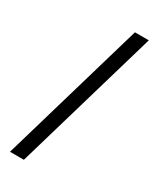

<svg xmlns="http://www.w3.org/2000/svg" viewBox="-216 -832 823 994"><g transform="rotate(30 195.5 -334.5)"><path d="M28 95 279 -764H362L111 95Z"/></g></svg>

Font: DeepMind Sans
Style: Regular
Weight: 400
Designer: Jonny Pinhorn / Modifications: Colophon Foundry
Foundry: Colophon Foundry
Version: Version 1.002; ttfautohint (v1.8.2)